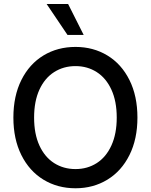

<svg xmlns="http://www.w3.org/2000/svg" viewBox="-20 -958 775 987"><path d="M368.2 9.8Q275.9 9.8 203.4 -34.4Q130.9 -78.6 89.8 -160.9Q48.8 -243.2 48.8 -353.5Q48.8 -464.4 89.8 -546.6Q130.9 -628.9 203.4 -672.9Q275.9 -716.8 368.2 -716.8Q459.5 -716.8 532 -672.9Q604.5 -628.9 645.5 -546.6Q686.5 -464.4 686.5 -353.5Q686.5 -243.2 645.5 -160.9Q604.5 -78.6 532 -34.4Q459.5 9.8 368.2 9.8ZM368.2 -618.2Q306.6 -618.2 258.3 -587.4Q210 -556.6 182.6 -497.1Q155.3 -437.5 155.3 -353.5Q155.3 -269.5 182.6 -210Q210 -150.4 258.3 -119.6Q306.6 -88.9 368.2 -88.9Q429.2 -88.9 477.3 -119.6Q525.4 -150.4 552.7 -210.2Q580.1 -270 580.1 -353.5Q580.1 -437.5 552.7 -497.1Q525.4 -556.6 477.3 -587.4Q429.2 -618.2 368.2 -618.2ZM219.7 -937.5H330.1L410.2 -778.3H327.1Z"/></svg>

Font: WEMIX Pretendard Medium
Style: Regular
Weight: 500
Designer: Base glyphs from Inter by Rasmus Andersson; Hangeul glyphs from Noto Sans CJK(Source Han Sans) by Jang Soo-young and Kan
Foundry: Kil Hyung-jin
Version: Version 1.000